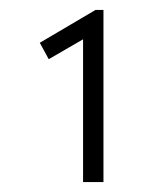

<svg xmlns="http://www.w3.org/2000/svg" viewBox="-20 -797 321 386"><path d="M147 -431V-718L78 -678L60 -711L172 -777H188V-431Z"/></svg>

Font: Lexend Deca ExtraLight
Style: Regular
Weight: 200
Designer: Bonnie Shaver-Troup, Thomas Jockin
Foundry: Lexend
Version: Version 1.008; ttfautohint (v1.8.4.7-5d5b)